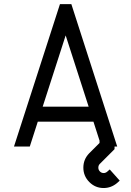

<svg xmlns="http://www.w3.org/2000/svg" viewBox="-20 -716 640 938"><path d="M188.5 -194.8H413.1L300.8 -543ZM164.6 -121.6 125.5 0H48.3L272.9 -695.8H328.6L552.7 0H475.6L436.5 -121.6ZM551.3 178.7Q522.5 202.6 486.3 202.6Q445.3 202.6 416.3 173.3Q387.2 144 387.2 103Q387.2 63 415 33.7L466.3 -17.6V-37.6H539.6V12.7L467.8 84.5Q460.4 91.8 460.4 103Q460.4 113.8 468 121.6Q475.6 129.4 486.3 129.4Q495.6 129.4 503.4 123L516.1 111.8L564.9 166.5Z"/></svg>

Font: Anka/Coder
Style: Regular
Weight: 400
Monospace: yes
Version: Version 001.100